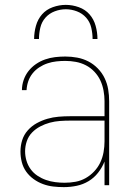

<svg xmlns="http://www.w3.org/2000/svg" viewBox="-20 -760 540 788"><path d="M242 8Q220 8 198.5 5.5Q177 3 156.5 -4.5Q136 -12 118 -25Q100 -38 87.5 -55.5Q75 -73 69.5 -94.5Q64 -116 64 -138Q64 -162 71 -184.5Q78 -207 94 -225Q110 -243 131 -254.5Q152 -266 174.5 -272.5Q197 -279 220.5 -281Q244 -283 268 -283H409V-345Q409 -366 405 -388Q401 -410 392 -429.5Q383 -449 367.5 -465.5Q352 -482 332.5 -492Q313 -502 291.5 -506Q270 -510 248 -510Q230 -510 211.5 -508Q193 -506 175 -500Q157 -494 141 -483.5Q125 -473 113.5 -458.5Q102 -444 96 -426.5Q90 -409 89 -390H70Q70 -411 77 -431.5Q84 -452 97 -468.5Q110 -485 127.5 -497Q145 -509 165 -516Q185 -523 206 -525.5Q227 -528 248 -528Q273 -528 297 -523.5Q321 -519 342.5 -508Q364 -497 381.5 -479Q399 -461 409.5 -439Q420 -417 424 -393Q428 -369 428 -345V0H409V-97Q399 -72 382.5 -51Q366 -30 343.5 -16.5Q321 -3 295 2.5Q269 8 242 8ZM245 -10Q268 -10 290 -14Q312 -18 331.5 -29Q351 -40 366.5 -56.5Q382 -73 391.5 -93Q401 -113 405 -135.5Q409 -158 409 -180V-265H268Q247 -265 226 -263.5Q205 -262 184.5 -256.5Q164 -251 145 -241Q126 -231 111.5 -216Q97 -201 90 -180.5Q83 -160 83 -139Q83 -120 88.5 -101Q94 -82 105.5 -66Q117 -50 133.5 -39Q150 -28 168.5 -21.5Q187 -15 206.5 -12.5Q226 -10 245 -10ZM120 -600Q120 -627 127.5 -654Q135 -681 152.5 -701Q170 -721 196.5 -730.5Q223 -740 250 -740Q277 -740 303.5 -730.5Q330 -721 347.5 -701Q365 -681 372.5 -654Q380 -627 380 -600H360Q360 -623 354.5 -646.5Q349 -670 333.5 -687.5Q318 -705 295.5 -713.5Q273 -722 250 -722Q227 -722 204.5 -713.5Q182 -705 166.5 -687.5Q151 -670 145.5 -646.5Q140 -623 140 -600Z"/></svg>

Font: Iosevka Thin
Style: Regular
Weight: 100
Monospace: yes
Designer: Belleve Invis
Foundry: Belleve Invis
Version: Version 32.5.0; ttfautohint (v1.8.4)